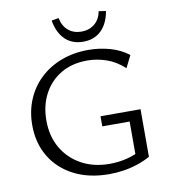

<svg xmlns="http://www.w3.org/2000/svg" viewBox="-93 -942 908 1030"><g transform="rotate(-10 360.5 -427.0)"><path d="M419 9Q310 9 228.5 -32.5Q147 -74 102 -148.5Q57 -223 57 -321Q57 -396 83.5 -459.5Q110 -523 159 -569.5Q208 -616 275 -641.5Q342 -667 423 -667Q483 -667 540 -651Q597 -635 641 -601L608 -535Q562 -577 510.5 -594.5Q459 -612 408 -612Q324 -612 263.5 -576Q203 -540 169.5 -477Q136 -414 136 -332Q136 -247 173.5 -182.5Q211 -118 277.5 -81.5Q344 -45 431 -45Q479 -45 525.5 -56.5Q572 -68 612 -92L575 -46V-250H426V-305H644V-46Q612 -28 574.5 -15.5Q537 -3 497.5 3Q458 9 419 9ZM405 -715Q345 -715 307 -751.5Q269 -788 257 -856L296 -863Q305 -818 334 -794Q363 -770 405 -770Q447 -770 476.5 -794Q506 -818 514 -862L553 -856Q541 -788 503 -751.5Q465 -715 405 -715Z"/></g></svg>

Font: Ysabeau Office
Style: Regular
Weight: 400
Designer: Christian Thalmann (Catharsis Fonts)
Version: Version 2.001;gftools[0.9.30]; featfreeze: tnum,lnum,ss02